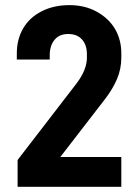

<svg xmlns="http://www.w3.org/2000/svg" viewBox="-20 -721 532 741"><path d="M47.9 -103.5 277.3 -401.4Q315.4 -453.1 315.4 -498V-511.7Q315.4 -547.9 295.9 -569.3Q277.3 -589.8 243.2 -589.8Q210 -589.8 191.4 -568.4Q171.9 -545.9 171.9 -506.8V-491.2H44.9V-514.6Q44.9 -569.3 69.3 -611.3Q93.8 -653.3 139.6 -676.8Q186.5 -701.2 248 -701.2Q307.6 -701.2 353.5 -675.8Q399.4 -650.4 423.8 -609.4Q448.2 -567.4 448.2 -515.6V-499Q448.2 -455.1 431.6 -416Q415 -377 384.8 -337.9L212.9 -115.2H448.2V0H47.9Z"/></svg>

Font: Altinn-DIN
Style: DIN-Bold
Weight: 700
Designer: Charles Nix
Foundry: Altinn
Version: Version 2.00